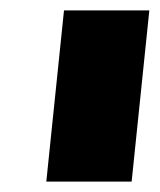

<svg xmlns="http://www.w3.org/2000/svg" viewBox="-20 -720 307 369"><path d="M69 -371 103 -700H267L233 -371Z"/></svg>

Font: MuseoModerno Black
Style: Italic
Weight: 900
Italic angle: -9°
Designer: Pablo Cosgaya, Héctor Gatti, Marcela Romero, and the Authors of The MuseoModerno Project.
Foundry: Omnibus-Type Team
Version: Version 1.003